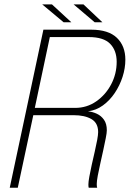

<svg xmlns="http://www.w3.org/2000/svg" viewBox="-20 -876 616 896"><path d="M25.5 0 182.5 -737.5H405.5Q486 -737.5 525.5 -699.5Q565 -661.5 565 -597.5Q565 -558 552 -517.5Q539 -477 515.5 -442Q492 -407 460.2 -384Q428.5 -361 390.5 -356.5Q411.5 -354.5 431.8 -345.2Q452 -336 465.2 -317.2Q478.5 -298.5 478.5 -268Q478.5 -256 473.5 -231Q468.5 -206 461.8 -174.8Q455 -143.5 448 -112.5Q441 -81.5 436.2 -56Q431.5 -30.5 431.5 -17.5Q431.5 -11 432 -6.5Q432.5 -2 433.5 0H394Q392.5 -4 392.5 -15.5Q392.5 -27.5 397 -52.2Q401.5 -77 408.2 -107.2Q415 -137.5 422 -167.8Q429 -198 433.5 -222.5Q438 -247 438 -259.5Q438 -302 406.8 -320.2Q375.5 -338.5 323 -338.5H118L138.5 -353L63 0ZM139.5 -358.5 124.5 -372.5H330.5Q385.5 -372.5 429.2 -403Q473 -433.5 498.8 -482.5Q524.5 -531.5 524.5 -587.5Q524.5 -640.5 493.8 -671.8Q463 -703 394.5 -703H196L217 -724ZM458 -772H422L323.5 -855.5H369.5ZM313 -772H277L177 -855.5H222.5Z"/></svg>

Font: Epilogue ExtraLight
Style: Italic
Weight: 250
Italic angle: -12°
Designer: Tyler Finck
Foundry: Etcetera Type Co
Version: Version 2.112